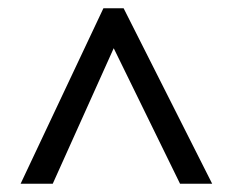

<svg xmlns="http://www.w3.org/2000/svg" viewBox="-20 -737 564 466"><path d="M30 -291H108L256 -620L417 -291H495L280 -717H231Z"/></svg>

Font: Noto Sans Georgian SemiCondensed
Style: Regular
Weight: 400
Width: 4
Designer: Monotype Design Team, Akaki Razmadze
Foundry: Google LLC
Version: Version 2.005